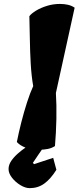

<svg xmlns="http://www.w3.org/2000/svg" viewBox="-20 -767 407 996"><path d="M183.6 9.8Q141.6 9.8 112.5 -1.2Q83.5 -12.2 67.4 -30.3Q76.7 -77.6 90.3 -131.6Q104 -185.5 120.1 -235.6Q136.2 -285.6 152.3 -320.3Q143.1 -372.1 139.4 -436.5Q135.7 -501 134.8 -565.9Q133.8 -630.9 132.3 -683.1Q143.1 -697.3 167.2 -711.9Q191.4 -726.6 223.6 -736.6Q255.9 -746.6 291 -746.6Q313.5 -746.6 332.5 -742.2Q351.6 -737.8 367.2 -727.1L270 -284.7Q273.9 -223.1 272.5 -150.4Q271 -77.6 265.1 -9.3Q248.5 1.5 228.3 5.6Q208 9.8 183.6 9.8ZM134.3 209Q111.8 209 86.2 193.6Q60.5 178.2 42.5 155.3Q24.4 132.3 24.4 109.9Q24.4 88.4 38.1 68.1Q51.8 47.9 72.3 29.8Q92.8 11.7 114.3 -2.9Q135.7 -17.6 151.4 -27.3L247.1 -61.5Q234.4 -43.9 216.1 -17.8Q197.8 8.3 179.9 34.2Q162.1 60.1 150.4 78.1L156.7 84.5L255.9 51.8L272.5 113.8Q242.7 161.6 209.7 185.3Q176.8 209 134.3 209Z"/></svg>

Font: Fruktur
Style: Italic
Weight: 400
Italic angle: -8°
Designer: Viktoriya Grabowska, Eben Sorkin
Foundry: Viktoriya Grabowska
Version: Version 1.008; ttfautohint (v1.8.4.7-5d5b)